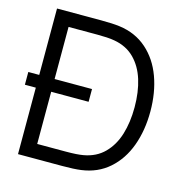

<svg xmlns="http://www.w3.org/2000/svg" viewBox="-106 -818 879 917"><g transform="rotate(15 333.0 -360.0)"><path d="M10 -328.7V-391.7H325V-328.7ZM64 0V-720H282.3Q340.7 -720 375 -715.3Q454.5 -704.7 510.2 -655.7Q566 -606.7 594 -530.1Q622 -453.5 622 -360Q622 -266.2 594 -189.8Q566 -113.3 510.4 -64.3Q454.8 -15.3 375 -4.7Q341.3 0 282.3 0ZM140 -70.7H282.3Q337.3 -70.7 367.7 -76.3Q428.7 -87 467.9 -126.4Q507.2 -165.8 525.6 -225.6Q544 -285.3 544 -360Q544 -435.2 525.4 -495Q506.8 -554.8 467.6 -594Q428.3 -633.2 367.7 -643.7Q351.5 -646.8 328.7 -648.1Q305.8 -649.3 282.3 -649.3H140Z"/></g></svg>

Font: Manrope
Style: Regular
Weight: 400
Designer: Mikhail Sharanda
Foundry: Mikhail Sharanda
Version: Version 4.503